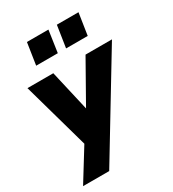

<svg xmlns="http://www.w3.org/2000/svg" viewBox="-215 -848 1031 1145"><g transform="rotate(-30 300.5 -276.0)"><path d="M14 180 168 -69 158 3 19 -492H197L271 -170H237L419 -492H601L194 180ZM337 -582 360 -732H509L486 -582ZM131 -582 154 -732H302L280 -582Z"/></g></svg>

Font: Nunito Sans 12pt Black
Style: Italic
Weight: 900
Italic angle: -9°
Designer: Vernon Adams
Foundry: Vernon Adams
Version: Version 3.101;gftools[0.9.27]